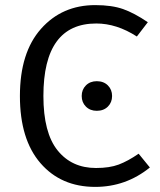

<svg xmlns="http://www.w3.org/2000/svg" viewBox="-20 -720 628 752"><path d="M353 -700Q418 -700 462 -684.5Q506 -669 559 -633L516 -577Q437 -628 357 -628Q150 -628 150 -344Q150 -200 205.5 -131Q261 -62 356 -62Q409 -62 445 -75.5Q481 -89 523 -118L567 -64Q473 12 353 12Q219 12 138.5 -81Q58 -174 58 -344Q58 -514 140.5 -607Q223 -700 353 -700ZM359 -402Q386 -402 402.5 -385.5Q419 -369 419 -344Q419 -319 402.5 -302.5Q386 -286 359 -286Q333 -286 316.5 -302.5Q300 -319 300 -344Q300 -369 316.5 -385.5Q333 -402 359 -402Z"/></svg>

Font: FiraGO Book
Style: Regular
Weight: 350
Designer: bBox Type
Foundry: bBox Type GmbH
Version: Version 1.001;PS 001.001;hotconv 1.0.88;makeotf.lib2.5.64775